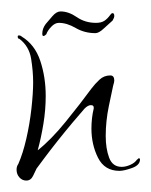

<svg xmlns="http://www.w3.org/2000/svg" viewBox="-20 -315 265 336"><path d="M26 1Q19 1 14 -4.5Q9 -10 9 -18Q9 -24 12 -28Q20 -46 26 -72Q32 -98 35 -125Q38 -152 38 -171Q38 -190 34.5 -212Q31 -234 14 -247Q11 -247 11 -251Q11 -253 13 -253Q16 -253 18 -251Q41 -237 50.5 -208.5Q60 -180 60 -147Q60 -123 56 -98.5Q52 -74 46 -52Q69 -70 95 -102Q121 -134 140 -160Q146 -168 154 -175.5Q162 -183 173 -183Q180 -183 180 -174Q180 -173 179.5 -170.5Q179 -168 178 -165Q176 -156 170.5 -129.5Q165 -103 165 -77Q165 -55 171 -39Q177 -23 193 -23Q200 -23 208 -26.5Q216 -30 220 -36Q221 -36 221.5 -37Q222 -38 223 -38Q225 -38 225 -36Q225 -26 211 -21Q197 -16 189 -16Q163 -16 151.5 -39Q140 -62 140 -90Q140 -99 141 -108Q142 -117 144 -125V-127Q144 -131 139 -131Q134 -131 128 -125Q120 -116 107 -100.5Q94 -85 80.5 -68Q67 -51 57 -37.5Q47 -24 44 -20Q42 -16 38 -7.5Q34 1 26 1ZM61 -255Q58 -252 56 -252Q54 -252 54 -256Q54 -265 60 -273Q65 -279 72 -287Q79 -295 86 -295Q100 -295 114.5 -285Q129 -275 148 -275Q157 -275 162.5 -278.5Q168 -282 173 -289Q175 -292 177 -292Q180 -292 180 -287Q180 -284 177 -279Q170 -273 161.5 -265Q153 -257 147 -257Q128 -257 112.5 -266Q97 -275 83 -275Q76 -275 69.5 -268Q63 -261 61 -255Z"/></svg>

Font: Fuggles
Style: Regular
Weight: 400
Designer: Rob Leuschke
Foundry: Robert E. Leuschke
Version: Version 1.100; ttfautohint (v1.8.3)